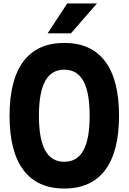

<svg xmlns="http://www.w3.org/2000/svg" viewBox="-20 -1066 740 1105"><path d="M350 19Q195 19 115 -87Q35 -193 35 -400Q35 -607 115 -713Q195 -819 350 -819Q505 -819 585 -713Q665 -607 665 -400Q665 -193 585 -87Q505 19 350 19ZM350 -135Q424 -135 460 -200.5Q496 -266 496 -400Q496 -534 460 -599.5Q424 -665 350 -665Q276 -665 240 -599.5Q204 -534 204 -400Q204 -266 240 -200.5Q276 -135 350 -135ZM254 -874 367 -1046H538L388 -874Z"/></svg>

Font: Martian Mono
Style: Bold
Weight: 700
Designer: Roman Shamin
Foundry: Evil Martians
Version: Version 1.000